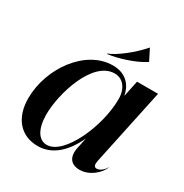

<svg xmlns="http://www.w3.org/2000/svg" viewBox="-180 -924 1033 1077"><g transform="rotate(30 336.0 -386.0)"><path d="M212 10C300 10 373 -48.5 426 -162L411.5 -93.5C397.5 -28 425.5 8 481.5 8C545 8 601 -40.5 619 -86H617.5C610 -72 588 -45.5 562.5 -45.5C544 -45.5 541 -62.5 546 -86L651 -581.5H515L493 -477C483.5 -530.5 447 -593 353 -593C178.5 -593 33 -393 33 -195.5C33 -72.5 99 10 212 10ZM253 -21C201.5 -21 167 -71.5 166 -167.5C165.5 -302.5 243 -559 384.5 -559C436.5 -559 474.5 -515.5 474.5 -444.5C474.5 -269 364.5 -21 253 -21ZM480 -782C428 -720.5 339.5 -651.5 290.5 -634.5L292.5 -632C352.5 -638.5 458.5 -671 516.5 -710L517.5 -712.5L482.5 -782Z"/></g></svg>

Font: Beautique Display
Style: Bold
Weight: 700
Italic angle: -12°
Designer: Nhat-Quang Ngo
Version: Version 1.100;Glyphs 3.2.3 (3260)